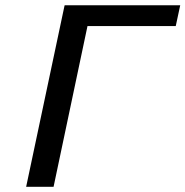

<svg xmlns="http://www.w3.org/2000/svg" viewBox="-20 -715 710 735"><path d="M80.1 0 227.1 -693.8 228 -694.8H669.9L652.8 -615.2H314.9L185.1 0Z"/></svg>

Font: CMU Bright
Style: SemiBoldOblique
Weight: 600
Italic angle: -12°
Version: Version 0.7.0